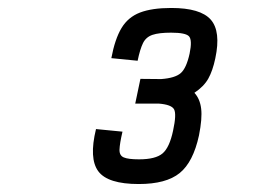

<svg xmlns="http://www.w3.org/2000/svg" viewBox="-20 -877 640 482"><path d="M328.5 -415Q250.5 -415 226.8 -447Q203 -479 221 -553L287.5 -546.5Q280.5 -516.5 280 -501.5Q279.5 -486.5 290.8 -481.8Q302 -477 329 -477Q370.5 -477 388 -491.8Q405.5 -506.5 414.5 -549Q423.5 -590.5 417 -602.5Q410.5 -614.5 378 -617H319.5L332.5 -679L384.5 -678.5Q419.5 -681 433.8 -693.5Q448 -706 456 -742.5Q463 -776.5 454.5 -785.8Q446 -795 409.5 -795Q379 -795 362.8 -789.5Q346.5 -784 339 -768.8Q331.5 -753.5 325.5 -724.5L259.5 -731Q268.5 -779 285 -806.5Q301.5 -834 331.5 -845.5Q361.5 -857 410 -857Q483 -857 509 -827.8Q535 -798.5 520.5 -730.5Q514 -699.5 503 -679.8Q492 -660 468 -644Q482 -629 485 -604.2Q488 -579.5 479.5 -537Q465 -470 431 -442.5Q397 -415 328.5 -415Z"/></svg>

Font: Victor Mono Thin
Style: Italic
Weight: 100
Italic angle: -12°
Monospace: yes
Designer: Rune Bjørnerås
Version: Version 1.561;gftools[0.9.30]